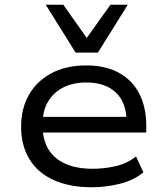

<svg xmlns="http://www.w3.org/2000/svg" viewBox="-20 -781 702 810"><path d="M366 9Q275 9 207.5 -21Q140 -51 104.5 -109Q69 -167 69 -247Q69 -322 101.5 -380Q134 -438 196 -471.5Q258 -505 344 -505Q425 -505 481.5 -474Q538 -443 567.5 -386Q597 -329 597 -250V-222H138V-288H537L514 -266Q514 -348 469 -390.5Q424 -433 344 -433Q290 -433 249 -413Q208 -393 184 -354.5Q160 -316 160 -261V-250Q160 -190 185 -150Q210 -110 257 -89.5Q304 -69 371 -69Q420 -69 468 -80Q516 -91 554 -121L585 -54Q546 -21 487 -6Q428 9 366 9ZM299 -559 173 -761H247L346 -621L446 -761H519L393 -559Z"/></svg>

Font: Nunito Sans 7pt SemiExpanded
Style: Regular
Weight: 400
Width: 6
Designer: Vernon Adams
Foundry: Vernon Adams
Version: Version 3.101;gftools[0.9.27]